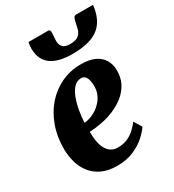

<svg xmlns="http://www.w3.org/2000/svg" viewBox="-197 -927 948 1049"><g transform="rotate(-30 277.0 -403.0)"><path d="M456.5 -105.5Q443.5 -84.5 413.8 -57Q384 -29.5 338.5 -9Q293 11.5 232 11.5Q175 11.5 135.2 -7.5Q95.5 -26.5 71 -58.5Q46.5 -90.5 35.5 -130.2Q24.5 -170 24 -211.5Q23.5 -289 46.8 -354.2Q70 -419.5 112 -467.5Q154 -515.5 211 -542.2Q268 -569 334 -569Q388 -569 422 -552.8Q456 -536.5 472.2 -508.8Q488.5 -481 489.5 -447Q491 -398.5 472.2 -362.2Q453.5 -326 421.5 -300.2Q389.5 -274.5 350 -258Q310.5 -241.5 269.5 -233.8Q228.5 -226 193 -225Q193 -187.5 198.8 -159.2Q204.5 -131 216.2 -112Q228 -93 245 -83.2Q262 -73.5 283.5 -73.5Q321.5 -73.5 348.5 -86.5Q375.5 -99.5 394.5 -118.2Q413.5 -137 427 -154ZM299 -502.5Q270.5 -502.5 251.2 -481.2Q232 -460 219.8 -426.5Q207.5 -393 201 -354.5Q194.5 -316 193 -281.5Q210 -282.5 230.2 -289.5Q250.5 -296.5 270 -309Q289.5 -321.5 305.8 -340Q322 -358.5 331.2 -382.2Q340.5 -406 339.5 -435Q338 -469 327.8 -485.8Q317.5 -502.5 299 -502.5ZM271 -817Q280.5 -817 283 -810.8Q285.5 -804.5 285 -794.5Q285 -783.5 283.5 -771Q282 -758.5 282 -747.5Q281.5 -723.5 294.8 -708.5Q308 -693.5 339 -693.5Q377.5 -693.5 394 -707.2Q410.5 -721 415.8 -741.2Q421 -761.5 425 -780.5Q427.5 -794.5 432.2 -805.8Q437 -817 448.5 -817H554.5Q554.5 -813.5 554.5 -809.8Q554.5 -806 553.5 -801.5Q539.5 -715.5 484.8 -677.8Q430 -640 325 -640Q267.5 -640 227 -654.5Q186.5 -669 165.2 -700Q144 -731 144 -780Q144.5 -789 145.5 -798.2Q146.5 -807.5 148.5 -817Z"/></g></svg>

Font: Merriweather 24pt Black
Style: Italic
Weight: 900
Italic angle: -7.8°
Designer: Eben Sorkin
Foundry: Eben Sorkin
Version: Version 2.101